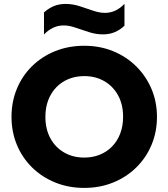

<svg xmlns="http://www.w3.org/2000/svg" viewBox="-20 -950 865 986"><path d="M412.6 15Q331.9 15 263.6 -12.8Q195.2 -40.5 144.9 -90Q94.5 -139.5 66.8 -206Q39.1 -272.5 39.1 -350Q39.1 -428 66.8 -494.5Q94.5 -561 144.9 -610.5Q195.2 -660 263.6 -687.5Q331.9 -715 412.6 -715Q493.2 -715 561.3 -687Q629.4 -659 679.8 -609Q730.2 -559 758.2 -492.8Q786.1 -426.5 786.1 -350Q786.1 -272.5 758.2 -206Q730.2 -139.5 679.8 -90Q629.4 -40.5 561.3 -12.8Q493.2 15 412.6 15ZM412.6 -140.8Q455.8 -140.8 492.2 -155.4Q528.6 -170.1 555.5 -197.6Q582.4 -225 597.2 -263.6Q612.1 -302.2 612.1 -350Q612.1 -413.8 586.2 -460.8Q560.2 -507.8 515.1 -533.5Q470 -559.2 412.6 -559.2Q369.5 -559.2 333.1 -544.6Q296.6 -529.9 269.8 -502.4Q242.9 -475 228 -436.4Q213.1 -397.9 213.1 -350Q213.1 -286.2 239.1 -239.2Q265 -192.2 310.1 -166.5Q355.2 -140.8 412.6 -140.8ZM205.9 -772.8V-886Q227.5 -906 254.8 -917.9Q282 -929.8 316.9 -929.8Q353.1 -929.8 388.8 -918.3Q424.4 -906.9 457.5 -895.4Q490.6 -883.9 518.5 -883.9Q548.4 -883.9 574 -896.4Q599.6 -909 619.2 -930.5V-818Q597.8 -797.5 570.6 -785.5Q543.4 -773.5 508.6 -773.5Q472.9 -773.5 437 -785Q401.1 -796.5 368.2 -807.9Q335.4 -819.4 307 -819.4Q277.1 -819.4 251.4 -806.8Q225.8 -794.1 205.9 -772.8Z"/></svg>

Font: Geologica-Sharp
Style: Regular
Weight: 100
Designer: Sindre Bremnes, Frode Helland
Foundry: Monokrom Skriftforlag AS
Version: Version 1.010;gftools[0.9.28]